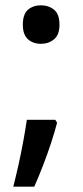

<svg xmlns="http://www.w3.org/2000/svg" viewBox="-20 -572 313 723"><path d="M66 -479Q66 -519 85.5 -535.5Q105 -552 134 -552Q163 -552 183.5 -535.5Q204 -519 204 -479Q204 -441 183.5 -424Q163 -407 134 -407Q105 -407 85.5 -424Q66 -441 66 -479ZM195 -110Q186 -75 172 -32.5Q158 10 141.5 52.5Q125 95 109 131H30Q40 92 50 47Q60 2 68 -42Q76 -86 81 -121H188Z"/></svg>

Font: Noto Sans Myanmar UI Medium
Style: Regular
Weight: 500
Designer: Monotype Design Team
Foundry: Monotype Imaging Inc.
Version: Version 2.103; ttfautohint (v1.8.4.7-5d5b)